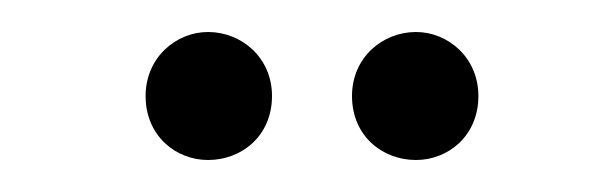

<svg xmlns="http://www.w3.org/2000/svg" viewBox="-20 -864 384 120"><path d="M110 -764C131 -764 150 -779 150 -804C150 -828 131 -844 110 -844C90 -844 71 -828 71 -804C71 -779 90 -764 110 -764ZM240 -764C260 -764 279 -779 279 -804C279 -828 260 -844 240 -844C219 -844 200 -828 200 -804C200 -779 219 -764 240 -764Z"/></svg>

Font: Sprat Condensed Light
Style: Regular
Weight: 300
Width: 3
Designer: Ethan Nakache
Foundry: Collletttivo
Version: Version 2.000;Glyphs 3.2 (3217)